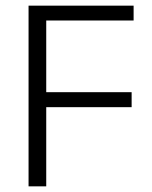

<svg xmlns="http://www.w3.org/2000/svg" viewBox="-20 -659 536 679"><path d="M81 0V-639H143.5V0ZM116 -280V-333H445.5V-280ZM99 -586.5V-639H452.5V-586.5Z"/></svg>

Font: Anek Tamil Light
Style: Regular
Weight: 300
Designer: Aadarsh Rajan (Tamil), Yesha Goshar (Latin)
Foundry: Ek Type
Version: Version 1.003